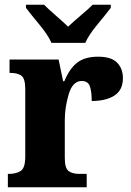

<svg xmlns="http://www.w3.org/2000/svg" viewBox="-20 -786 550 806"><path d="M13 0H344V-56H312Q285 -56 268.5 -67.5Q252 -79 252 -123V-282Q252 -335 268.5 -390.5Q285 -446 323 -446Q349 -446 357 -424.5Q365 -403 365 -362Q425 -362 460.5 -385Q496 -408 496 -458Q496 -498 471.5 -523Q447 -548 392 -548Q336 -548 304 -523Q272 -498 250 -445H245L226 -536H20V-480H23Q54 -480 70 -468Q86 -456 86 -412V-128Q86 -81 67 -68.5Q48 -56 17 -56H13ZM196 -606H338Q353 -640 388 -682Q423 -724 445 -753V-766H369Q352 -749 319.5 -721.5Q287 -694 266 -674Q245 -694 213.5 -721.5Q182 -749 165 -766H89V-753Q111 -724 146 -682Q181 -640 196 -606Z"/></svg>

Font: Noto Serif SemiCondensed Extra
Style: Regular
Weight: 800
Width: 4
Designer: Monotype Design Team
Foundry: Monotype Imaging Inc.
Version: Version 1.002